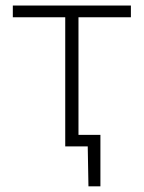

<svg xmlns="http://www.w3.org/2000/svg" viewBox="-20 -514 504 674"><path d="M209 0V-453.5H25V-494.5H439.5V-453.5H255.5V-40.5H332.5V140H290.5L288 0Z"/></svg>

Font: Heraclito ExtraLight
Style: Regular
Weight: 200
Designer: Kostas Bartsokas (font) & Cristiano Sobral (main changes)
Foundry: Kostas Bartsokas (font) & Cristiano Sobral (main changes)
Version: Version 1.00;July 8, 2020;FontCreator 13.0.0.2655 64-bit